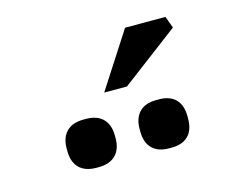

<svg xmlns="http://www.w3.org/2000/svg" viewBox="-57 -983 579 473"><g transform="rotate(-15 232.0 -746.5)"><path d="M78 -654V-647C78 -610 99 -589 136 -589H143C180 -589 201 -610 201 -647V-654C201 -691 180 -712 143 -712H136C99 -712 78 -691 78 -654ZM203 -763H261L408 -874L397 -904H294ZM264 -647C264 -610 285 -589 321 -589H329C366 -589 386 -610 386 -647V-654C386 -691 366 -712 329 -712H321C285 -712 264 -691 264 -654Z"/></g></svg>

Font: LT Superior Serif Semibold
Style: Regular
Weight: 600
Designer: Daniel Lyons
Foundry: LyonsType
Version: Version 2.120;FEAKit 1.0